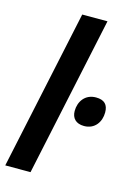

<svg xmlns="http://www.w3.org/2000/svg" viewBox="-123 -821 613 881"><g transform="rotate(15 183.0 -380.0)"><path d="M-7 0H113L275 -760H155ZM295 -268C346 -268 373 -308 373 -353C373 -390 355 -409 315 -409C263 -409 236 -368 236 -324C236 -290 256 -268 295 -268Z"/></g></svg>

Font: Noto Sans ExtraCondensed
Style: Bold Italic
Weight: 700
Width: 2
Italic angle: -12°
Designer: Monotype Design Team
Foundry: Monotype Imaging Inc.
Version: Version 2.013